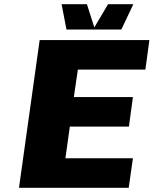

<svg xmlns="http://www.w3.org/2000/svg" viewBox="-20 -890 728 910"><path d="M669 -560H349L330 -430H610L591 -290H311L290 -140H610L590 0H70L168 -700H688ZM612 -870 555 -750H295L272 -870H392L427 -760L492 -870Z"/></svg>

Font: Fivo Sans Modern Heavy
Style: Regular
Weight: 900
Designer: Alexander Slobzheninov
Foundry: Alexander Slobzheninov
Version: 1.0